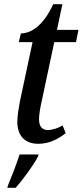

<svg xmlns="http://www.w3.org/2000/svg" viewBox="-20 -679 396 920"><path d="M163 10C216 10 258 -12 295 -41L280 -78C260 -66 233 -56 209 -56C183 -56 167 -72 167 -107C167 -128 172 -160 180 -195L240 -477H344L356 -536H253L279 -659H235C188 -556 129 -519 80 -519L70 -477H136L75 -191C70 -164 63 -124 63 -95C63 -27 101 10 163 10ZM18 210 15 221H55C90 182 144 108 163 69L165 61H74C59 107 36 167 18 210Z"/></svg>

Font: Noto Serif Condensed Medium
Style: Italic
Weight: 500
Width: 3
Italic angle: -12°
Designer: Monotype Design Team
Foundry: Monotype Imaging Inc.
Version: Version 2.013